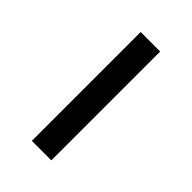

<svg xmlns="http://www.w3.org/2000/svg" viewBox="27 -538 494 494"><g transform="rotate(-45 274.0 -290.5)"><path d="M76 -255V-326H472V-255Z"/></g></svg>

Font: DM Sans 36pt
Style: Regular
Weight: 400
Designer: Colophon Foundry, Jonny Pinhorn
Foundry: Colophon Foundry
Version: Version 4.004;gftools[0.9.30]